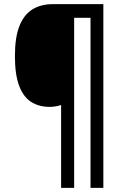

<svg xmlns="http://www.w3.org/2000/svg" viewBox="-20 -780 603 927"><path d="M479 127H417V-694H338V127H275V-273Q263 -269 249 -266.5Q235 -264 220 -264Q167 -264 129.5 -288.5Q92 -313 72 -367Q52 -421 52 -509Q52 -600 74 -655Q96 -710 137 -735Q178 -760 235 -760H479Z"/></svg>

Font: Noto Sans Display SemiCondensed Medium
Style: Regular
Weight: 500
Width: 4
Designer: Monotype Design Team
Foundry: Monotype Imaging Inc.
Version: Version 2.003